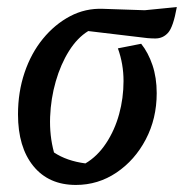

<svg xmlns="http://www.w3.org/2000/svg" viewBox="-20 -514 521 544"><path d="M195 10Q118 10 74.5 -43.5Q31 -97 31 -190Q31 -253 49.5 -308Q68 -363 101.5 -404Q135 -445 178.5 -468Q222 -491 272 -489L390 -485L481 -494Q471 -438 456.5 -421.5Q442 -405 420 -405Q410 -405 398 -406L230 -426Q199 -407 175.5 -369.5Q152 -332 138 -283.5Q124 -235 122 -182.5Q120 -130 133 -82Q169 -58 222 -51Q256 -71 280.5 -108Q305 -145 317.5 -190.5Q330 -236 330 -284.5Q330 -333 314 -377L380 -390Q400 -365 412 -329.5Q424 -294 424 -250Q424 -178 393 -119Q362 -60 310 -25Q258 10 195 10Z"/></svg>

Font: Piazzolla Medium
Style: Italic
Weight: 500
Italic angle: -11.3°
Designer: Juan Pablo del Peral
Foundry: Huerta Tipografica
Version: Version 1.330